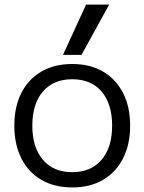

<svg xmlns="http://www.w3.org/2000/svg" viewBox="-20 -810 632 840"><path d="M295.8 10Q218.5 10 161.4 -23Q104.3 -56 73.5 -117Q42.7 -178 42.7 -260Q42.7 -343 73.5 -403.5Q104.3 -464 161.4 -497Q218.5 -530 295.7 -530Q373.9 -530 430.5 -497Q487 -464 518.2 -403.5Q549.4 -343 549.4 -260Q549.4 -178 518.2 -117Q487 -56 430.5 -23Q374 10 295.8 10ZM296 -56.7Q378 -56.7 424.3 -110.9Q470.6 -165 470.6 -260.1Q470.6 -356 424.3 -409.6Q378 -463.3 296 -463.3Q214 -463.3 167.7 -409.6Q121.4 -356 121.4 -260.1Q121.4 -165 167.7 -110.9Q214 -56.7 296 -56.7ZM336.7 -570H255.6L356.6 -790H457.7Z"/></svg>

Font: M PLUS 2 Thin
Style: Regular
Weight: 100
Designer: Coji Morishita
Foundry: UNDERFOREST DESIGN
Version: Version 1.001